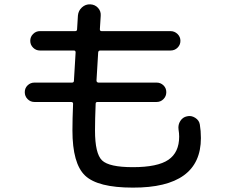

<svg xmlns="http://www.w3.org/2000/svg" viewBox="-20 -814 1040 889"><path d="M139.6 -341.8Q121.1 -341.8 107.9 -355Q94.7 -368.2 94.7 -387.2Q94.7 -406.2 107.9 -418.9Q121.1 -431.6 139.6 -431.6H313.5Q322.3 -431.6 322.3 -440.4Q323.2 -466.8 330.1 -571.3Q330.1 -580.1 322.3 -580.1H165Q146.5 -580.1 133.3 -593.3Q120.1 -606.4 120.1 -625Q120.1 -643.6 133.3 -656.7Q146.5 -669.9 165 -669.9H328.1Q336.9 -669.9 336.9 -678.7Q338.9 -718.8 340.8 -742.2Q342.8 -764.6 359.4 -779.8Q376 -794.9 397.9 -793.9Q419.9 -793 434.1 -777.3Q448.2 -761.7 446.3 -740.2Q444.3 -718.8 442.4 -678.7Q442.4 -669.9 450.2 -669.9H769.5Q788.1 -669.9 801.8 -656.7Q815.4 -643.6 815.4 -625Q815.4 -606.4 802.2 -593.3Q789.1 -580.1 769.5 -580.1H444.3Q435.5 -580.1 434.6 -571.3Q428.7 -472.7 426.8 -441.4Q426.8 -432.6 435.5 -431.6H705.1Q723.6 -431.6 736.8 -418.9Q750 -406.2 750 -387.2Q750 -368.2 736.8 -355Q723.6 -341.8 705.1 -341.8H431.6Q422.9 -341.8 422.9 -334Q419.9 -259.8 419.9 -210Q419.9 -102.5 452.6 -71.3Q485.4 -40 594.7 -40Q710 -40 759.8 -74.2Q809.6 -108.4 809.6 -181.6Q809.6 -196.3 806.6 -214.8Q803.7 -236.3 814.9 -253.9Q826.2 -271.5 845.7 -275.4Q865.2 -280.3 883.8 -268.6Q902.3 -256.8 905.3 -237.3Q910.2 -208 910.2 -174.8Q910.2 55.7 594.7 54.7Q432.6 54.7 374 -1Q315.4 -56.6 315.4 -210Q315.4 -261.7 318.4 -334Q318.4 -341.8 308.6 -341.8Z"/></svg>

Font: Rounded Mgen+ 1m medium
Style: Regular
Weight: 500
Designer: [Source Han Sans]
Ryoko NISHIZUKA  (kana & ideographs); Paul D. Hunt (Latin, Greek & Cyrillic); Wenlong ZHANG  (bopomofo
Version: Version 1.059.20150602